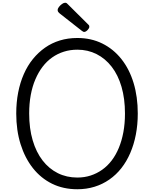

<svg xmlns="http://www.w3.org/2000/svg" viewBox="-20 -1356 1120 1395"><path d="M542 19Q440 19 358.5 -21Q277 -61 219 -134.5Q161 -208 129.5 -308.5Q98 -409 98 -531Q98 -612 112 -684Q126 -756 153 -817.5Q180 -879 219 -927Q258 -975 307 -1009.5Q356 -1044 415 -1062Q474 -1080 542 -1080Q642 -1080 723 -1040Q804 -1000 862 -927Q920 -854 950.5 -753.5Q981 -653 981 -531Q981 -450 967 -378Q953 -306 926.5 -244.5Q900 -183 862 -134.5Q824 -86 774.5 -51.5Q725 -17 666.5 1Q608 19 542 19ZM542 -66Q593 -66 638 -80.5Q683 -95 722 -122.5Q761 -150 791.5 -190Q822 -230 843.5 -282Q865 -334 876.5 -396.5Q888 -459 888 -531Q888 -639 863 -725Q838 -811 791.5 -871Q745 -931 681.5 -963Q618 -995 542 -995Q490 -995 444 -980.5Q398 -966 359 -938.5Q320 -911 289.5 -871Q259 -831 237 -779.5Q215 -728 203.5 -666Q192 -604 192 -531Q192 -423 217.5 -336.5Q243 -250 289.5 -190Q336 -130 400 -98Q464 -66 542 -66ZM591 -1124Q587 -1124 582.5 -1127Q578 -1130 572 -1134L414 -1258Q405 -1266 402 -1271Q399 -1276 399 -1283Q399 -1294 408.5 -1306Q418 -1318 430.5 -1327Q443 -1336 453 -1336Q460 -1336 464.5 -1333Q469 -1330 473 -1325L620 -1179Q627 -1173 628 -1169Q629 -1165 629 -1161Q629 -1151 616 -1137.5Q603 -1124 591 -1124Z"/></svg>

Font: Playwrite AR
Style: Regular
Weight: 400
Designer: Veronika Burian, José Scaglione
Foundry: TypeTogether
Version: Version 1.002